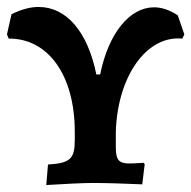

<svg xmlns="http://www.w3.org/2000/svg" viewBox="-21 -526 550 552"><path d="M490 -482C467 -497 444 -505 422 -505C352 -505 291 -431 267 -312H256C231 -435 170 -506 90 -506C66 -506 40 -499 12 -485L-1 -427L4 -415C118 -416 194 -309 194 -147V-124C194 -69 181 -57 117 -53L112 6C161 3 215 0 248 0C280 0 347 2 388 4L395 -54L392 -58C377 -57 362 -56 352 -56C320 -56 312 -66 312 -104V-148C317 -306 400 -425 503 -415L509 -427Z"/></svg>

Font: Alegreya SC
Style: Bold
Weight: 700
Designer: Juan Pablo del Peral
Foundry: Huerta Tipografica
Version: Version 2.007;PS 002.007;hotconv 1.0.88;makeotf.lib2.5.64775